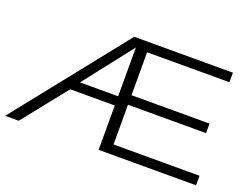

<svg xmlns="http://www.w3.org/2000/svg" viewBox="-108 -917 1461 1135"><g transform="rotate(20 622.5 -350.0)"><path d="M5 0 562 -700H1183V-640H665V-370H1156V-310H665V-60H1206V0H593V-279H313L90 0ZM353 -337H593V-644Z"/></g></svg>

Font: Georama Extended Light
Style: Regular
Weight: 300
Width: 7
Designer: Jean-Baptiste Levee
Foundry: Production Type
Version: Version 1.000